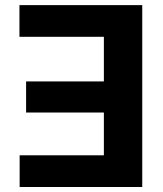

<svg xmlns="http://www.w3.org/2000/svg" viewBox="-20 -748 652 768"><path d="M549 -727.5V0H58.6V-126.8H395.5V-297.9H84.4V-422.3H395.5V-600.8H57.8V-727.5Z"/></svg>

Font: Inter V
Style: 
Weight: 400
Designer: Rasmus Andersson
Foundry: rsms
Version: Version 4.000;git-a3f224843